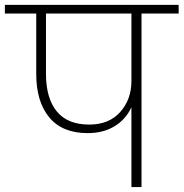

<svg xmlns="http://www.w3.org/2000/svg" viewBox="-52 -760 746 780"><path d="M311 -253.9Q390.6 -253.9 436.3 -304.9Q481.9 -356 481.9 -431.2V-705.1H134.8V-460Q134.8 -361.3 178.5 -307.6Q222.2 -253.9 311 -253.9ZM-32.2 -705.1V-740.2H673.8V-705.1H522.9V0H481.9V-324.2Q459 -274.9 413.3 -247.1Q367.7 -219.2 304.2 -219.2Q201.2 -219.2 148.2 -283Q95.2 -346.7 95.2 -460V-705.1Z"/></svg>

Font: SVN-Poppins ExtraLight
Style: Regular
Weight: 200
Designer: Ninad Kale (Devanagari), Jonny Pinhorn (Latin)
Foundry: Indian Type Foundry
Version: Version 3.002 2017